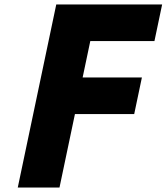

<svg xmlns="http://www.w3.org/2000/svg" viewBox="-20 -845 750 865"><path d="M710.5 -825H233.5L60 0H248L317.6 -331H584.6L619.3 -496H352.3L386.8 -660H675.8Z"/></svg>

Font: Hussar
Style: BdOblTwo
Weight: 700
Foundry: Cannot Into Space Fonts
Version: Version 2.00